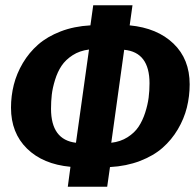

<svg xmlns="http://www.w3.org/2000/svg" viewBox="-20 -713 744 733"><path d="M704.1 -391.1Q704.1 -345.7 693.4 -302.5Q682.6 -259.3 658.9 -219.2Q635.3 -179.2 600.6 -148.7Q565.9 -118.2 514.2 -98.4Q462.4 -78.6 399.9 -75.2L389.2 0H238.8L249 -76.2Q144 -85.9 83 -145.8Q22 -205.6 22 -301.8Q22 -346.7 32.7 -389.4Q43.5 -432.1 67.1 -472.2Q90.8 -512.2 125.5 -542.7Q160.2 -573.2 211.4 -593Q262.7 -612.8 325.2 -616.2L335.9 -692.9H485.8L475.1 -616.2Q580.6 -606 642.3 -546.6Q704.1 -487.3 704.1 -391.1ZM174.8 -297.9Q174.8 -179.2 270 -168L319.8 -523.9Q284.2 -519.5 257.3 -502.2Q230.5 -484.9 215.1 -461.9Q199.7 -439 190.2 -408.2Q180.7 -377.4 177.7 -351.6Q174.8 -325.7 174.8 -297.9ZM404.8 -168Q439.9 -171.9 466.8 -189Q493.7 -206.1 509 -229.2Q524.4 -252.4 534.2 -282.7Q543.9 -313 547.4 -339.8Q550.8 -366.7 550.8 -395Q550.8 -513.7 454.1 -522.9Z"/></svg>

Font: Fira Sans Compressed
Style: Bold Italic
Weight: 700
Width: 3
Italic angle: -8°
Designer: Carrois Corporate & Edenspiekermann AG
Foundry: Carrois Corporate GbR & Edenspiekermann AG
Version: Version 4.203;PS 004.203;hotconv 1.0.88;makeotf.lib2.5.64775